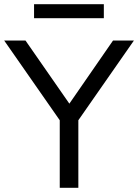

<svg xmlns="http://www.w3.org/2000/svg" viewBox="-20 -899 661 919"><path d="M266 0V-366L283 -299L0 -705H102L314 -400H310L521 -705H621L338 -299L355 -366V0ZM143 -812V-879H477V-812Z"/></svg>

Font: Nunito Sans 8pt
Style: Regular
Weight: 400
Version: Version 3.101;gftools[0.9.27]